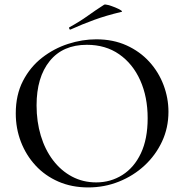

<svg xmlns="http://www.w3.org/2000/svg" viewBox="-20 -808 806 840"><path d="M366 12Q294 12 235.5 -13.5Q177 -39 135.5 -84Q94 -129 71.5 -187.5Q49 -246 49 -312Q49 -393 80.5 -454Q112 -515 164 -555.5Q216 -596 278 -616Q340 -636 401 -636Q475 -636 533.5 -609.5Q592 -583 633 -538Q674 -493 695.5 -436Q717 -379 717 -319Q717 -249 689 -189Q661 -129 612.5 -84Q564 -39 500.5 -13.5Q437 12 366 12ZM401 -10Q464 -10 515.5 -42.5Q567 -75 596.5 -137.5Q626 -200 626 -291Q626 -384 593.5 -456.5Q561 -529 501.5 -570.5Q442 -612 360 -612Q255 -612 197.5 -541Q140 -470 140 -347Q140 -276 158.5 -214.5Q177 -153 212 -107Q247 -61 295 -35.5Q343 -10 401 -10ZM289 -679Q285 -677 283 -682.5Q281 -688 284 -689Q328 -713 363.5 -738.5Q399 -764 435 -787Q439 -790 453.5 -786Q468 -782 484 -775.5Q500 -769 509 -763Q518 -757 511 -756Q444 -740 392 -721Q340 -702 289 -679Z"/></svg>

Font: Cormorant Medium
Style: Regular
Weight: 500
Designer: Christian Thalmann (Catharsis Fonts)
Foundry: Catharsis Fonts
Version: Version 4.000